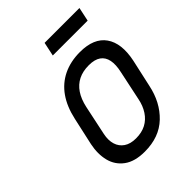

<svg xmlns="http://www.w3.org/2000/svg" viewBox="-193 -752 861 861"><g transform="rotate(-45 237.5 -321.5)"><path d="M464 -653H243L229 -587H450ZM439 -185 468 -316Q487 -408 450.5 -460Q414 -512 326 -512Q266 -512 219.5 -489.5Q173 -467 142.5 -423.5Q112 -380 98 -316L69 -185Q58 -132 69 -88Q80 -44 116.5 -17Q153 10 216 10Q308 10 364.5 -44Q421 -98 439 -185ZM392 -318 362 -176Q355 -141 337.5 -114.5Q320 -88 293.5 -74Q267 -60 230 -60Q195 -60 173 -75Q151 -90 143 -116Q135 -142 142 -176L172 -318Q181 -359 199.5 -386.5Q218 -414 246 -428Q274 -442 312 -442Q349 -442 369.5 -427.5Q390 -413 395.5 -385.5Q401 -358 392 -318Z"/></g></svg>

Font: Advent Pro Medium
Style: Italic
Weight: 500
Italic angle: -12°
Version: Version 3.000